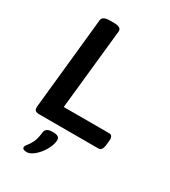

<svg xmlns="http://www.w3.org/2000/svg" viewBox="-223 -812 1025 1156"><g transform="rotate(30 290.0 -233.5)"><path d="M105 0Q84 0 76.5 -8.5Q69 -17 71 -37L137 -673Q140 -702 193 -702H219Q272 -702 270 -672L211 -112H527Q555 -112 550 -70L547 -42Q544 -19 536.5 -9.5Q529 0 515 0ZM153 235Q142 235 132.5 231.5Q123 228 123 218Q123 208 134.5 195Q146 182 159 156.5Q172 131 177 83Q179 68 191.5 59.5Q204 51 231 51Q277 51 277 79Q277 103 265 130Q253 157 234 181Q215 205 193.5 220Q172 235 153 235Z"/></g></svg>

Font: Asap Expanded Expanded SemiBold
Style: Italic
Weight: 600
Width: 7
Italic angle: -6°
Designer: Pablo Cosgaya
Foundry: Omnibus-Type
Version: Version 3.001; ttfautohint (v1.8.4.7-5d5b)